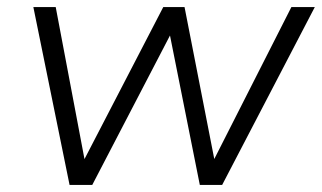

<svg xmlns="http://www.w3.org/2000/svg" viewBox="-20 -521 907 541"><path d="M176 0 74 -501H137L225 -36H199L440 -501H500L591 -36H565L801 -501H867L606 0H543L449 -471H485L240 0Z"/></svg>

Font: Mulish ExtraLight Light
Style: Italic
Weight: 300
Italic angle: -9°
Version: Version 3.603